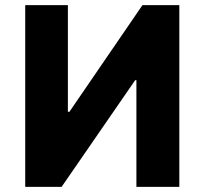

<svg xmlns="http://www.w3.org/2000/svg" viewBox="-20 -727 796 747"><path d="M244.1 -707V-292H250L534.2 -707H677.7V0H510.7V-415H505.9L219.7 0H78.1V-707Z"/></svg>

Font: Pretendard Std ExtraBold
Style: Regular
Weight: 800
Designer: Base glyphs from Inter by Rasmus Andersson; Hangeul glyphs from Noto Sans CJK(Source Han Sans) by Jang Soo-young and Kan
Foundry: Kil Hyung-jin
Version: Version 1.309